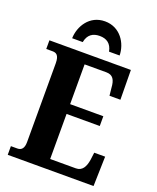

<svg xmlns="http://www.w3.org/2000/svg" viewBox="-167 -1028 919 1125"><g transform="rotate(20 292.5 -465.0)"><path d="M142 -771H208C217 -819 247 -839 290 -839C333 -839 363 -819 372 -771H438C437 -846 386 -930 290 -930C194 -930 144 -846 142 -771ZM21 0H556L561 -185H493L487 -138C480 -94 463 -62 423 -62H263V-343H470V-404H263V-652H398C440 -652 455 -626 458 -576L463 -529H531L529 -714H21V-660H60C82 -660 102 -652 102 -600V-109C102 -70 87 -54 61 -54H21Z"/></g></svg>

Font: Noto Serif Condensed ExtraBold
Style: Regular
Weight: 800
Width: 3
Designer: Monotype Design Team
Foundry: Monotype Imaging Inc.
Version: Version 2.013